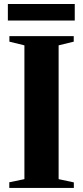

<svg xmlns="http://www.w3.org/2000/svg" viewBox="-20 -920 407 940"><path d="M99.5 -43V-698L26 -716V-743H341V-716L267 -698V-43L341.5 -27V0H25.5V-27.5ZM346 -900.5V-819.5H18.5V-900.5Z"/></svg>

Font: Merriweather 120pt ExtraBold
Style: Regular
Weight: 800
Version: Version 2.100